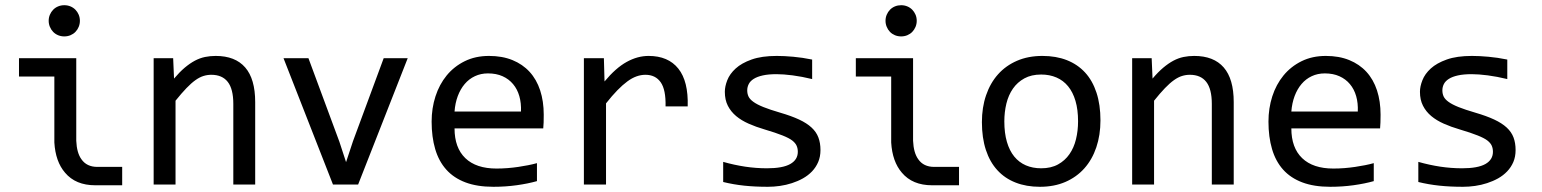

<svg xmlns="http://www.w3.org/2000/svg" viewBox="-20 -716 5984 745"><path d="M229.5 -695.8Q242.2 -695.8 253.4 -691.2Q264.6 -686.5 272.7 -678.2Q280.8 -669.9 285.4 -658.9Q290 -647.9 290 -635.3Q290 -623 285.4 -611.8Q280.8 -600.6 272.7 -592.3Q264.6 -584 253.4 -579.3Q242.2 -574.7 229.5 -574.7Q216.8 -574.7 205.6 -579.3Q194.3 -584 186.3 -592.3Q178.2 -600.6 173.6 -611.8Q168.9 -623 168.9 -635.3Q168.9 -647.9 173.6 -658.9Q178.2 -669.9 186.3 -678.2Q194.3 -686.5 205.6 -691.2Q216.8 -695.8 229.5 -695.8ZM295.9 -98.1Q316.4 -68.4 357.9 -68.4H454.1V2.9H349.6Q273.4 2.9 232.4 -45.9Q195.3 -88.9 190.9 -163.1V-418.9H53.7V-490.2H275.9V-169.9Q277.8 -123 295.9 -98.1Z M576.2 -490.2H651.9L655.3 -411.1Q676.8 -436.5 696.8 -453.4Q716.8 -470.2 736.1 -480.5Q755.4 -490.7 775.4 -494.9Q795.4 -499 816.9 -499Q892.6 -499 931.4 -454.3Q970.2 -409.7 970.2 -319.8V0H885.3V-313Q885.3 -370.6 863.8 -398.2Q842.3 -425.8 799.8 -425.8Q784.2 -425.8 769.3 -421.1Q754.4 -416.5 738.3 -405Q722.2 -393.6 703.4 -374Q684.6 -354.5 661.1 -325.2V0H576.2Z M1080.1 -490.2H1176.8L1296.9 -166L1322.8 -86.9L1349.6 -168L1468.8 -490.2H1562L1369.6 0H1272Z M2089.8 -271Q2089.8 -252.9 2089.4 -240.7Q2088.9 -228.5 2087.9 -217.8H1743.7Q1743.7 -142.6 1785.6 -102.3Q1827.6 -62 1906.7 -62Q1928.2 -62 1949.7 -63.7Q1971.2 -65.4 1991.2 -68.4Q2011.2 -71.3 2029.5 -75Q2047.9 -78.6 2063.5 -83V-13.2Q2028.8 -3.4 1985.1 2.7Q1941.4 8.8 1894.5 8.8Q1831.5 8.8 1786.1 -8.3Q1740.7 -25.4 1711.7 -57.9Q1682.6 -90.3 1668.7 -137.5Q1654.8 -184.6 1654.8 -244.1Q1654.8 -295.9 1669.7 -342Q1684.6 -388.2 1713.1 -423.1Q1741.7 -458 1783.2 -478.5Q1824.7 -499 1877.4 -499Q1928.7 -499 1968.3 -482.9Q2007.8 -466.8 2034.9 -437.3Q2062 -407.7 2075.9 -365.5Q2089.8 -323.2 2089.8 -271ZM2001.5 -283.2Q2002.9 -315.9 1995.1 -343Q1987.3 -370.1 1970.9 -389.6Q1954.6 -409.2 1930.2 -420.2Q1905.8 -431.2 1873.5 -431.2Q1845.7 -431.2 1822.8 -420.4Q1799.8 -409.7 1783.2 -390.1Q1766.6 -370.6 1756.3 -343.3Q1746.1 -315.9 1743.7 -283.2Z M2245.6 -490.2H2323.2L2325.7 -399.9Q2369.1 -452.1 2411.4 -475.6Q2453.6 -499 2496.6 -499Q2572.8 -499 2612.1 -449.7Q2651.4 -400.4 2648.4 -303.2H2562.5Q2564 -367.7 2543.7 -396.7Q2523.4 -425.8 2484.4 -425.8Q2467.3 -425.8 2450 -419.7Q2432.6 -413.6 2414.3 -400.1Q2396 -386.7 2375.5 -365.7Q2355 -344.7 2331.5 -314.9V0H2245.6Z M3163.6 -133.8Q3163.6 -107.9 3154.8 -87.4Q3146 -66.9 3130.9 -51Q3115.7 -35.2 3095.7 -23.9Q3075.7 -12.7 3053 -5.4Q3030.3 2 3006.3 5.4Q2982.4 8.8 2959.5 8.8Q2909.7 8.8 2867.9 4.4Q2826.2 0 2786.1 -9.8V-87.9Q2829.1 -75.7 2871.6 -69.3Q2914.1 -63 2956.1 -63Q3017.1 -63 3046.4 -79.6Q3075.7 -96.2 3075.7 -127Q3075.7 -140.1 3071 -150.6Q3066.4 -161.1 3054.2 -170.7Q3042 -180.2 3016.4 -190.4Q2990.7 -200.7 2946.3 -213.9Q2913.1 -223.6 2885 -236.1Q2856.9 -248.5 2836.4 -265.6Q2815.9 -282.7 2804.2 -305.7Q2792.5 -328.6 2792.5 -359.9Q2792.5 -380.4 2802 -404.8Q2811.5 -429.2 2834.5 -450.2Q2857.4 -471.2 2896.5 -485.1Q2935.5 -499 2994.1 -499Q3022.9 -499 3058.1 -495.8Q3093.3 -492.7 3131.3 -484.9V-409.2Q3091.3 -418.9 3055.4 -423.6Q3019.5 -428.2 2993.2 -428.2Q2961.4 -428.2 2939.7 -423.3Q2918 -418.5 2904.5 -409.9Q2891.1 -401.4 2885.3 -389.9Q2879.4 -378.4 2879.4 -365.2Q2879.4 -352.1 2884.5 -341.3Q2889.6 -330.6 2903.6 -320.6Q2917.5 -310.5 2942.4 -300.5Q2967.3 -290.5 3007.3 -278.8Q3050.8 -266.1 3080.6 -252.2Q3110.4 -238.3 3128.9 -221.2Q3147.5 -204.1 3155.5 -182.6Q3163.6 -161.1 3163.6 -133.8Z M3476.6 -695.8Q3489.3 -695.8 3500.5 -691.2Q3511.7 -686.5 3519.8 -678.2Q3527.8 -669.9 3532.5 -658.9Q3537.1 -647.9 3537.1 -635.3Q3537.1 -623 3532.5 -611.8Q3527.8 -600.6 3519.8 -592.3Q3511.7 -584 3500.5 -579.3Q3489.3 -574.7 3476.6 -574.7Q3463.9 -574.7 3452.6 -579.3Q3441.4 -584 3433.3 -592.3Q3425.3 -600.6 3420.7 -611.8Q3416 -623 3416 -635.3Q3416 -647.9 3420.7 -658.9Q3425.3 -669.9 3433.3 -678.2Q3441.4 -686.5 3452.6 -691.2Q3463.9 -695.8 3476.6 -695.8ZM3543 -98.1Q3563.5 -68.4 3605 -68.4H3701.2V2.9H3596.7Q3520.5 2.9 3479.5 -45.9Q3442.4 -88.9 3438 -163.1V-418.9H3300.8V-490.2H3522.9V-169.9Q3524.9 -123 3543 -98.1Z M4250 -249Q4250 -191.9 4233.9 -144.3Q4217.8 -96.7 4187.5 -62.7Q4157.2 -28.8 4113.8 -10Q4070.3 8.8 4015.1 8.8Q3962.4 8.8 3920.7 -7.6Q3878.9 -23.9 3849.9 -55.7Q3820.8 -87.4 3805.4 -134.3Q3790 -181.2 3790 -242.2Q3790 -299.3 3806.2 -346.4Q3822.3 -393.6 3852.5 -427.5Q3882.8 -461.4 3926.3 -480.2Q3969.7 -499 4024.9 -499Q4077.6 -499 4119.4 -482.7Q4161.1 -466.3 4190.2 -434.8Q4219.2 -403.3 4234.6 -356.4Q4250 -309.6 4250 -249ZM4163.1 -245.1Q4163.1 -290.5 4153.1 -324.5Q4143.1 -358.4 4124.5 -381.1Q4106 -403.8 4079.3 -415.3Q4052.7 -426.8 4020 -426.8Q3981.9 -426.8 3954.8 -411.9Q3927.7 -397 3910.4 -372.1Q3893.1 -347.2 3885 -314.2Q3877 -281.2 3877 -245.1Q3877 -199.7 3887 -165.5Q3897 -131.3 3915.5 -108.6Q3934.1 -85.9 3960.4 -74.5Q3986.8 -63 4020 -63Q4058.1 -63 4085.2 -77.9Q4112.3 -92.8 4129.6 -117.7Q4147 -142.6 4155 -175.5Q4163.1 -208.5 4163.1 -245.1Z M4373 -490.2H4448.7L4452.1 -411.1Q4473.6 -436.5 4493.7 -453.4Q4513.7 -470.2 4533 -480.5Q4552.2 -490.7 4572.3 -494.9Q4592.3 -499 4613.8 -499Q4689.5 -499 4728.3 -454.3Q4767.1 -409.7 4767.1 -319.8V0H4682.1V-313Q4682.1 -370.6 4660.6 -398.2Q4639.2 -425.8 4596.7 -425.8Q4581.1 -425.8 4566.2 -421.1Q4551.3 -416.5 4535.2 -405Q4519 -393.6 4500.2 -374Q4481.4 -354.5 4458 -325.2V0H4373Z M5336.9 -271Q5336.9 -252.9 5336.4 -240.7Q5335.9 -228.5 5335 -217.8H4990.7Q4990.7 -142.6 5032.7 -102.3Q5074.7 -62 5153.8 -62Q5175.3 -62 5196.8 -63.7Q5218.3 -65.4 5238.3 -68.4Q5258.3 -71.3 5276.6 -75Q5294.9 -78.6 5310.5 -83V-13.2Q5275.9 -3.4 5232.2 2.7Q5188.5 8.8 5141.6 8.8Q5078.6 8.8 5033.2 -8.3Q4987.8 -25.4 4958.7 -57.9Q4929.7 -90.3 4915.8 -137.5Q4901.9 -184.6 4901.9 -244.1Q4901.9 -295.9 4916.7 -342Q4931.6 -388.2 4960.2 -423.1Q4988.8 -458 5030.3 -478.5Q5071.8 -499 5124.5 -499Q5175.8 -499 5215.3 -482.9Q5254.9 -466.8 5282 -437.3Q5309.1 -407.7 5323 -365.5Q5336.9 -323.2 5336.9 -271ZM5248.5 -283.2Q5250 -315.9 5242.2 -343Q5234.4 -370.1 5218 -389.6Q5201.7 -409.2 5177.2 -420.2Q5152.8 -431.2 5120.6 -431.2Q5092.8 -431.2 5069.8 -420.4Q5046.9 -409.7 5030.3 -390.1Q5013.7 -370.6 5003.4 -343.3Q4993.2 -315.9 4990.7 -283.2Z M5860.8 -133.8Q5860.8 -107.9 5852.1 -87.4Q5843.3 -66.9 5828.1 -51Q5813 -35.2 5793 -23.9Q5772.9 -12.7 5750.2 -5.4Q5727.5 2 5703.6 5.4Q5679.7 8.8 5656.7 8.8Q5606.9 8.8 5565.2 4.4Q5523.4 0 5483.4 -9.8V-87.9Q5526.4 -75.7 5568.8 -69.3Q5611.3 -63 5653.3 -63Q5714.4 -63 5743.7 -79.6Q5772.9 -96.2 5772.9 -127Q5772.9 -140.1 5768.3 -150.6Q5763.7 -161.1 5751.5 -170.7Q5739.3 -180.2 5713.6 -190.4Q5688 -200.7 5643.6 -213.9Q5610.4 -223.6 5582.3 -236.1Q5554.2 -248.5 5533.7 -265.6Q5513.2 -282.7 5501.5 -305.7Q5489.7 -328.6 5489.7 -359.9Q5489.7 -380.4 5499.3 -404.8Q5508.8 -429.2 5531.7 -450.2Q5554.7 -471.2 5593.8 -485.1Q5632.8 -499 5691.4 -499Q5720.2 -499 5755.4 -495.8Q5790.5 -492.7 5828.6 -484.9V-409.2Q5788.6 -418.9 5752.7 -423.6Q5716.8 -428.2 5690.4 -428.2Q5658.7 -428.2 5637 -423.3Q5615.2 -418.5 5601.8 -409.9Q5588.4 -401.4 5582.5 -389.9Q5576.7 -378.4 5576.7 -365.2Q5576.7 -352.1 5581.8 -341.3Q5586.9 -330.6 5600.8 -320.6Q5614.7 -310.5 5639.6 -300.5Q5664.6 -290.5 5704.6 -278.8Q5748 -266.1 5777.8 -252.2Q5807.6 -238.3 5826.2 -221.2Q5844.7 -204.1 5852.8 -182.6Q5860.8 -161.1 5860.8 -133.8Z"/></svg>

Font: Code New Roman
Style: Regular
Weight: 400
Monospace: yes
Designer: Sam Radian
Foundry: Code New Roman
Version: Version 2.00 November 29, 2014